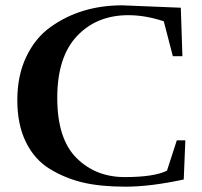

<svg xmlns="http://www.w3.org/2000/svg" viewBox="-20 -695 759 721"><path d="M439 -675 659 -666 665 -484H629L595 -615Q526 -638 462 -638Q343 -638 269 -559.5Q195 -481 195 -327.5Q195 -174 267 -102Q339 -30 448.5 -30Q558 -30 607 -54L644 -168H676L670 -21Q545 6 451.5 6Q358 6 292 -9.5Q226 -25 168 -60Q110 -95 77.5 -161Q45 -227 45 -319Q45 -411 78.5 -481.5Q112 -552 169 -593Q283 -675 439 -675Z"/></svg>

Font: Rufina
Style: Bold
Weight: 700
Designer: Martin Sommaruga
Foundry: Martin Sommaruga
Version: Version 1.001